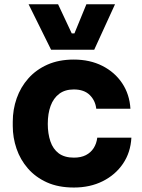

<svg xmlns="http://www.w3.org/2000/svg" viewBox="-20 -840 651 880"><path d="M318.8 19.5Q247.5 19.5 195.1 -4.1Q142.8 -27.8 107.9 -67.9Q73 -108 55.8 -158.5Q38.5 -209 38.5 -262.5V-282Q38.5 -338.2 56.5 -389.5Q74.5 -440.8 109.9 -480.6Q145.2 -520.5 197.5 -543.8Q249.8 -567 318.2 -567Q392 -567 448.9 -538.2Q505.8 -509.5 539.8 -458.8Q573.8 -408 577.8 -341.5H421.2Q417.2 -378.8 391.4 -404.4Q365.5 -430 318.2 -430Q277.8 -430 251.4 -410Q225 -390 212 -354.8Q199 -319.5 199 -272.2Q199 -227.8 210.9 -192.4Q222.8 -157 249.2 -137.2Q275.8 -117.5 318.8 -117.5Q351 -117.5 373.5 -129Q396 -140.5 409.2 -161.1Q422.5 -181.8 425.8 -209H582.2Q578.5 -140.8 543.5 -89.5Q508.5 -38.2 450.6 -9.4Q392.8 19.5 318.8 19.5ZM214.2 -612 111 -820.5H246.2L308.8 -687H321.2L376 -820.5H507.2L411.8 -612Z"/></svg>

Font: SVN-Sora Variable
Style: Regular
Weight: 400
Designer: Jonathan Barnbrook, Julián Moncada
Foundry: Barnbrook Fonts
Version: Version 2.000 - Viet hoa boi STYLEno.1 Fonts